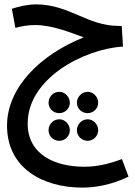

<svg xmlns="http://www.w3.org/2000/svg" viewBox="-20 -461 613 874"><path d="M355 393C410 393 485 382 565 343L535 263C470 288 415 298 364 298C233 298 106 245 106 101C106 -103 360 -238 540 -249L534 -343H521C377 -343 296 -441 144 -441C105 -441 64 -431 34 -421L50 -334C74 -341 106 -347 139 -347C218 -347 297 -314 361 -291C161 -211 12 -61 12 111C12 303 173 393 355 393ZM250 54C276 54 298 33 298 7C298 -20 276 -43 250 -43C222 -43 201 -20 201 7C201 33 222 54 250 54ZM379 54C405 54 427 33 427 7C427 -20 405 -43 379 -43C352 -43 330 -20 330 7C330 33 352 54 379 54ZM250 180C276 180 298 158 298 132C298 105 276 82 250 82C222 82 201 105 201 132C201 158 222 180 250 180ZM379 180C405 180 427 158 427 132C427 105 405 82 379 82C352 82 330 105 330 132C330 158 352 180 379 180Z"/></svg>

Font: Noto Sans Arabic Cond Med
Style: Regular
Weight: 500
Width: 3
Designer: Monotype Design Team, Nadine Chahine, Nizar Qandah and Khaled Hosny
Foundry: Monotype Imaging Inc.
Version: Version 2.012